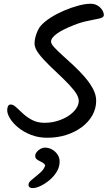

<svg xmlns="http://www.w3.org/2000/svg" viewBox="-20 -739 579 1001"><path d="M215.7 122.3Q210.1 113.3 201.2 108.2Q192.3 103 183.8 99.1Q175.3 95.2 169.5 89.5Q163.7 83.7 163.7 73.7Q163.7 63.3 171.5 53.4Q179.3 43.5 191.1 37Q203 30.6 213.7 30.6Q233.9 30.6 251.3 40.3Q268.8 50.1 279.8 66.5Q290.9 83 290.9 103.3Q290.9 131.2 275.9 156.1Q260.9 181 238 200.1Q215.1 219.2 191.5 230.4Q167.9 241.7 150.6 241.7Q141.8 241.7 135.2 237.9Q128.6 234.2 128.6 224.3Q128.6 213.6 140.2 202.9Q151.8 192.3 167.6 180Q183.4 167.7 197.3 153.7Q211.2 139.7 215.7 122.3ZM227 -20.8Q180.5 -20.8 142.3 -35.7Q104 -50.5 76 -73.2Q48 -95.9 32.8 -120.5Q17.6 -145 17.6 -164.2Q17.6 -177.4 21.9 -185.8Q26.1 -194.1 36.3 -194.1Q49.1 -194.1 64.7 -179.6Q80.3 -165.1 100.3 -146.5Q120.2 -127.8 147.7 -113.3Q175.1 -98.8 212 -98.8Q248 -98.8 280.3 -108.8Q312.7 -118.8 337.4 -135.2Q362.2 -151.7 376.4 -172.1Q390.6 -192.4 390.6 -212.9Q390.6 -236.7 367.2 -266.3Q343.9 -295.9 309.8 -328.7Q275.6 -361.5 241.1 -394.3Q206.7 -427.1 183.3 -457.4Q160 -487.7 160 -512.6Q160 -527.8 164.7 -545.8Q169.4 -563.7 176.9 -579.7Q184.5 -595.6 192.2 -604.3Q212.1 -626.8 244.5 -647.4Q276.9 -667.9 314.6 -684Q352.3 -700 388.4 -709.7Q424.5 -719.4 452.3 -719.4Q473.4 -719.4 488.9 -709.9Q504.3 -700.4 512.9 -686.6Q521.4 -672.9 521.4 -659.7Q521.4 -648.3 498.6 -642.7Q475.7 -637.2 438.7 -630.2Q401.7 -623.2 360.6 -606.3Q305.2 -584.3 275.7 -562.9Q246.1 -541.5 246.1 -521.3Q246.1 -510.6 263.1 -492Q280 -473.4 306.8 -449.5Q333.6 -425.5 363.8 -397.4Q393.9 -369.3 420.7 -338.7Q447.5 -308 464.5 -276.5Q481.4 -244.9 481.4 -214.1Q481.4 -173.1 461.6 -137.9Q441.7 -102.7 406.6 -76.4Q371.5 -50.2 325.5 -35.5Q279.4 -20.8 227 -20.8Z"/></svg>

Font: Kalam Variable Light
Style: Regular
Weight: 300
Designer: Lipi Raval, Jonny Pinhorn
Foundry: Indian Type Foundry
Version: Version 3.000